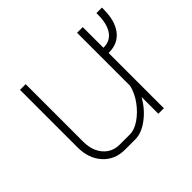

<svg xmlns="http://www.w3.org/2000/svg" viewBox="-121 -664 835 835"><g transform="rotate(-45 296.5 -246.0)"><path d="M587 -500V-490Q587 -419 556.5 -379.5Q526 -340 471 -340H468V0H434V-103Q406 -54 364.5 -23Q323 8 284 8H221Q159 8 120.5 -34.5Q82 -77 82 -146V-499H117V-146Q117 -91 145.5 -57.5Q174 -24 221 -24H283Q311 -24 342.5 -45.5Q374 -67 399 -101Q424 -135 433 -172V-499H468V-372H471Q510 -372 531.5 -403Q553 -434 553 -490V-500Z"/></g></svg>

Font: Bai Jamjuree ExtraLight
Style: Regular
Weight: 275
Designer: Katatrad Aksorn Co.,Ltd.
Foundry: Cadson Demak Co.,Ltd.
Version: Version 1.000; ttfautohint (v1.6)